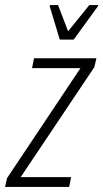

<svg xmlns="http://www.w3.org/2000/svg" viewBox="-44 -741 409 761"><path d="M-24 0 -16 -35 275 -471H83L91 -510H338L330 -475L38 -39H238L230 0ZM193 -584 153 -716 154 -721H186L226 -617L310 -721H345L344 -716L248 -584Z"/></svg>

Font: Saira Condensed ExtraLight
Style: Italic
Weight: 250
Width: 3
Italic angle: -12°
Designer: Hector Gatti with collaboration of the Omnibus-Type team
Foundry: Omnibus-Type
Version: Version 1.101